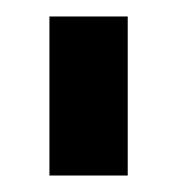

<svg xmlns="http://www.w3.org/2000/svg" viewBox="-20 -719 215 233"><path d="M40 -699H135V-506H40Z"/></svg>

Font: Prompt Medium
Style: Regular
Weight: 500
Designer: Katatrad Team
Foundry: CadsonDemak
Version: Version 1.000